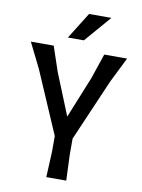

<svg xmlns="http://www.w3.org/2000/svg" viewBox="-102 -1033 812 1100"><g transform="rotate(10 304.0 -482.5)"><path d="M356 -244V-151L362 -1H246L253 -151V-241L96 -605L24 -750H157L206 -605L304 -363L402 -605L451 -750H584L512 -605ZM455 -964 322 -810H229L325 -964Z"/></g></svg>

Font: Farro
Style: Regular
Weight: 400
Designer: Aceler Chua
Foundry: Grayscale Limited
Version: Version 1.101